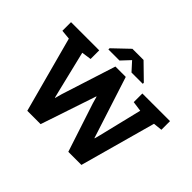

<svg xmlns="http://www.w3.org/2000/svg" viewBox="-187 -1178 1458 1458"><g transform="rotate(45 542.5 -448.5)"><path d="M252.4 0 87.9 -610.8 11.2 -618.2V-710.9H314V-618.2L235.8 -606.9L316.4 -274.4L330.1 -219.2H333L348.1 -274.4L487.8 -710.9H599.1L745.1 -258.8L759.3 -214.4H762.2L773.9 -258.8L858.4 -606.9L777.3 -618.2V-710.9H1074.2V-618.2L1002.4 -610.8L833.5 0H692.9L564 -392.6L548.3 -447.8H545.4L526.4 -390.6L395.5 0ZM358.4 -765.1V-777.8L483.9 -897.5H603.5L727.5 -776.4V-765.1H606.4L543 -835L477.5 -765.1Z"/></g></svg>

Font: Roboto Slab ExtraBold
Style: Regular
Weight: 800
Designer: Google
Version: Version 2.001; ttfautohint (v1.8.3)